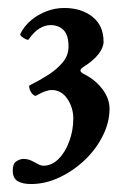

<svg xmlns="http://www.w3.org/2000/svg" viewBox="-20 -610 347 482"><path d="M58 -148Q36 -148 24 -155.5Q12 -163 12 -182Q12 -199 21 -205Q30 -211 39 -211Q47 -211 53 -209Q59 -207 66 -203Q73 -199 78.5 -196.5Q84 -194 89 -194Q110 -194 127 -211Q144 -228 154 -255.5Q164 -283 164 -312Q164 -340 149 -362Q134 -384 110 -384Q95 -384 71 -370Q67 -368 61.5 -374Q56 -380 54 -387.5Q52 -395 55 -396Q79 -408 101 -422Q123 -436 137.5 -453.5Q152 -471 152 -493Q152 -522 139.5 -534.5Q127 -547 107 -547Q93 -547 79 -538.5Q65 -530 52 -511Q50 -508 39.5 -514.5Q29 -521 31 -525Q41 -545 58.5 -559.5Q76 -574 97.5 -582Q119 -590 141 -590Q184 -590 212 -568Q240 -546 240 -505Q240 -491 227.5 -474.5Q215 -458 188 -441Q182 -437 182 -433Q182 -429 189 -425Q218 -411 236.5 -387Q255 -363 255 -337Q255 -303 238 -269Q221 -235 192.5 -208Q164 -181 129 -164.5Q94 -148 58 -148Z"/></svg>

Font: Junicode VF
Style: Regular
Weight: 400
Designer: Peter S. Baker
Version: Version 2.213